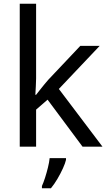

<svg xmlns="http://www.w3.org/2000/svg" viewBox="-20 -780 574 1021"><path d="M172 -363Q172 -347 170.5 -321Q169 -295 168 -276H172Q178 -284 190 -299Q202 -314 214.5 -329.5Q227 -345 236 -355L407 -536H510L293 -307L525 0H419L233 -250L172 -197V0H85V-760H172ZM331 70Q327 88 314.5 115.5Q302 143 285.5 171Q269 199 251 221H203V209Q211 192 219.5 165.5Q228 139 235 110.5Q242 82 244 61H331Z"/></svg>

Font: Noto Sans Hebrew Droid
Style: Regular
Weight: 400
Designer: Monotype Design Team
Foundry: Monotype Imaging Inc.
Version: Version 1.100